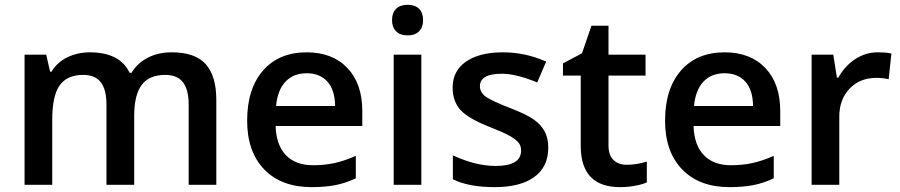

<svg xmlns="http://www.w3.org/2000/svg" viewBox="-20 -767 3738 797"><path d="M537.1 0H421.9V-333Q421.9 -395 398.4 -425.5Q375 -456.1 325.2 -456.1Q258.8 -456.1 227.8 -412.8Q196.8 -369.6 196.8 -269V0H82V-540H171.9L188 -469.2H193.8Q216.3 -507.8 259 -528.8Q301.8 -549.8 353 -549.8Q477.5 -549.8 518.1 -464.8H525.9Q549.8 -504.9 593.3 -527.3Q636.7 -549.8 692.9 -549.8Q789.6 -549.8 833.7 -501Q877.9 -452.1 877.9 -352.1V0H763.2V-333Q763.2 -395 739.5 -425.5Q715.8 -456.1 666 -456.1Q599.1 -456.1 568.1 -414.3Q537.1 -372.6 537.1 -286.1Z M1273.9 9.8Q1147.9 9.8 1076.9 -63.7Q1005.9 -137.2 1005.9 -266.1Q1005.9 -398.4 1071.8 -474.1Q1137.7 -549.8 1252.9 -549.8Q1359.9 -549.8 1421.9 -484.9Q1483.9 -419.9 1483.9 -306.2V-244.1H1124Q1126.5 -165.5 1166.5 -123.3Q1206.5 -81.1 1279.3 -81.1Q1327.1 -81.1 1368.4 -90.1Q1409.7 -99.1 1457 -120.1V-26.9Q1415 -6.8 1372.1 1.5Q1329.1 9.8 1273.9 9.8ZM1252.9 -462.9Q1198.2 -462.9 1165.3 -428.2Q1132.3 -393.6 1126 -327.1H1371.1Q1370.1 -394 1338.9 -428.5Q1307.6 -462.9 1252.9 -462.9Z M1729 0H1614.3V-540H1729ZM1607.4 -683.1Q1607.4 -713.9 1624.3 -730.5Q1641.1 -747.1 1672.4 -747.1Q1702.6 -747.1 1719.5 -730.5Q1736.3 -713.9 1736.3 -683.1Q1736.3 -653.8 1719.5 -637Q1702.6 -620.1 1672.4 -620.1Q1641.1 -620.1 1624.3 -637Q1607.4 -653.8 1607.4 -683.1Z M2255.9 -153.8Q2255.9 -74.7 2198.2 -32.5Q2140.6 9.8 2033.2 9.8Q1925.3 9.8 1859.9 -22.9V-122.1Q1955.1 -78.1 2037.1 -78.1Q2143.1 -78.1 2143.1 -142.1Q2143.1 -162.6 2131.3 -176.3Q2119.6 -189.9 2092.8 -204.6Q2065.9 -219.2 2018.1 -237.8Q1924.8 -273.9 1891.8 -310.1Q1858.9 -346.2 1858.9 -403.8Q1858.9 -473.1 1914.8 -511.5Q1970.7 -549.8 2066.9 -549.8Q2162.1 -549.8 2247.1 -511.2L2210 -424.8Q2122.6 -460.9 2063 -460.9Q1972.2 -460.9 1972.2 -409.2Q1972.2 -383.8 1995.8 -366.2Q2019.5 -348.6 2099.1 -317.9Q2166 -292 2196.3 -270.5Q2226.6 -249 2241.2 -220.9Q2255.9 -192.9 2255.9 -153.8Z M2581.1 -83Q2623 -83 2665 -96.2V-9.8Q2646 -1.5 2616 4.2Q2585.9 9.8 2553.7 9.8Q2390.6 9.8 2390.6 -162.1V-453.1H2316.9V-503.9L2396 -545.9L2435.1 -660.2H2505.9V-540H2659.7V-453.1H2505.9V-164.1Q2505.9 -122.6 2526.6 -102.8Q2547.4 -83 2581.1 -83Z M3008.8 9.8Q2882.8 9.8 2811.8 -63.7Q2740.7 -137.2 2740.7 -266.1Q2740.7 -398.4 2806.6 -474.1Q2872.6 -549.8 2987.8 -549.8Q3094.7 -549.8 3156.7 -484.9Q3218.8 -419.9 3218.8 -306.2V-244.1H2858.9Q2861.3 -165.5 2901.4 -123.3Q2941.4 -81.1 3014.2 -81.1Q3062 -81.1 3103.3 -90.1Q3144.5 -99.1 3191.9 -120.1V-26.9Q3149.9 -6.8 3106.9 1.5Q3064 9.8 3008.8 9.8ZM2987.8 -462.9Q2933.1 -462.9 2900.1 -428.2Q2867.2 -393.6 2860.8 -327.1H3106Q3105 -394 3073.7 -428.5Q3042.5 -462.9 2987.8 -462.9Z M3623 -549.8Q3657.7 -549.8 3680.2 -544.9L3668.9 -438Q3644.5 -443.8 3618.2 -443.8Q3549.3 -443.8 3506.6 -398.9Q3463.9 -354 3463.9 -282.2V0H3349.1V-540H3439L3454.1 -444.8H3460Q3486.8 -493.2 3530 -521.5Q3573.2 -549.8 3623 -549.8Z"/></svg>

Font: JBL Sans
Style: Semibold
Weight: 600
Version: Version 1.10